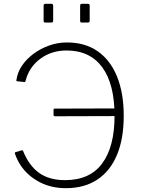

<svg xmlns="http://www.w3.org/2000/svg" viewBox="-20 -974 745 1004"><path d="M258 -944V-868Q258 -861 256 -858.5Q254 -856 246 -856H219Q212 -856 210 -858Q208 -860 208 -866V-944Q208 -954 217 -954H249Q258 -954 258 -944ZM449 -944V-868Q449 -861 447 -858.5Q445 -856 437 -856H410Q403 -856 401 -858Q399 -860 399 -866V-944Q399 -954 408 -954H440Q449 -954 449 -944ZM330 -752Q424 -752 490 -706.5Q556 -661 591.5 -575Q627 -489 627 -368Q627 -248 591.5 -163.5Q556 -79 488.5 -34.5Q421 10 324 10Q286 10 251.5 2Q217 -6 186.5 -22Q156 -38 131 -60Q106 -82 87.5 -110Q69 -138 58 -171Q57 -174 58 -175.5Q59 -177 60 -178L94 -188Q98 -189 100 -186Q132 -107 185 -69.5Q238 -32 320 -32Q450 -32 514.5 -119.5Q579 -207 579 -368Q579 -535 514.5 -622.5Q450 -710 328 -710Q249 -710 190.5 -666.5Q132 -623 114 -552Q113 -548 111.5 -546Q110 -544 107 -545L71 -549Q67 -549 66 -550.5Q65 -552 66 -556Q71 -595 94.5 -630Q118 -665 155 -692.5Q192 -720 237 -736Q282 -752 330 -752ZM594 -367 268 -366Q264 -366 262 -367.5Q260 -369 260 -373V-399Q260 -406 265 -406L594 -407Z"/></svg>

Font: Libre Franklin Thin
Style: Regular
Weight: 100
Designer: Pablo Impallari, Rodrigo Fuenzalida, Nhung Nguyen
Foundry: Impallari Type
Version: Version 3.000